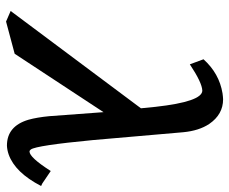

<svg xmlns="http://www.w3.org/2000/svg" viewBox="-81 -657 753 631"><g transform="rotate(90 295.5 -341.5)"><path d="M583 -104 591.3 -100.1Q547.4 -15.1 488.3 6.3Q472.7 11.7 458.5 12.2Q394.5 12.2 373.5 -58.6Q365.7 -86.4 361.8 -127L348.6 -305.2Q192.4 -66.9 156.7 -13.2L50.8 15.1L16.1 0L335.9 -428.2Q335.4 -431.2 331.1 -476.1Q314 -629.4 277.8 -629.9Q251.5 -628.9 191.4 -588.9L174.8 -633.8Q221.2 -685.5 286.6 -696.3Q296.9 -697.8 306.2 -698.2Q356 -698.2 387.2 -652.8Q409.7 -619.1 414.6 -566.9L440.4 -270Q458 -85 471.2 -66.4Q474.6 -62 478 -62Q497.1 -62 540.5 -129.4Q541.5 -130.9 542 -131.8Z"/></g></svg>

Font: Linux Libertine Slanted O
Style: Bold Slanted
Weight: 700
Designer: Philipp H. Poll
Foundry: Philipp H. Poll
Version: Version 5.0.0